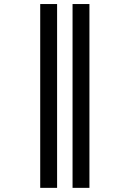

<svg xmlns="http://www.w3.org/2000/svg" viewBox="-20 -746 640 950"><path d="M262.5 -726V183.5H179V-726ZM422.5 -726V183.5H339V-726Z"/></svg>

Font: JuliaMono SemiBold
Style: Regular
Weight: 600
Monospace: yes
Designer: cormullion
Foundry: corm
Version: Version 0.055; ttfautohint (v1.8.4)